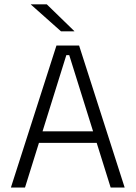

<svg xmlns="http://www.w3.org/2000/svg" viewBox="-20 -844 610 864"><path d="M29 0 234 -639H336L541 0H478L291.5 -596H278.5L92.5 0ZM138.5 -201V-253H431V-201ZM190.5 -824.5 314.5 -704V-703H254.5L119 -823.5V-824.5Z"/></svg>

Font: Anek Odia Medium Light
Style: Regular
Weight: 300
Version: Version 1.003